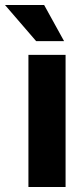

<svg xmlns="http://www.w3.org/2000/svg" viewBox="-61 -750 336 770"><path d="M53 0V-530H202V0ZM84 -585 -41 -730H116L196 -585Z"/></svg>

Font: Radio Canada Big
Style: Bold
Weight: 700
Designer: Étienne Aubert Bonn
Foundry: Coppers and Brasses
Version: Version 1.001